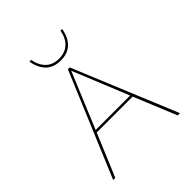

<svg xmlns="http://www.w3.org/2000/svg" viewBox="-230 -1000 1146 1146"><g transform="rotate(-45 343.0 -427.0)"><path d="M207 -852 221 -854Q232 -798 263.5 -769Q295 -740 345 -740Q395 -740 427 -769Q459 -798 469 -853L483 -852Q459 -725 345 -725Q231 -725 207 -852ZM495 -270H192L79 0H61L337 -658H353L625 0H606ZM489 -285 345 -638 198 -285Z"/></g></svg>

Font: Ysabeau Infant Thin
Style: Regular
Weight: 200
Designer: Christian Thalmann (Catharsis Fonts)
Version: Version 0.003